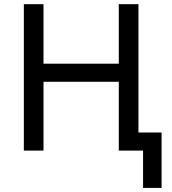

<svg xmlns="http://www.w3.org/2000/svg" viewBox="-20 -720 822 918"><path d="M664 178.5V0H591.5V-86.5H752.5V178.5ZM94 0V-700H188V-415.5H548V-700H642V0H548V-329H188V0Z"/></svg>

Font: Geologica Roman Light
Style: Regular
Weight: 300
Designer: Sindre Bremnes, Frode Helland
Foundry: Monokrom Skriftforlag AS
Version: Version 1.010;gftools[0.9.28]